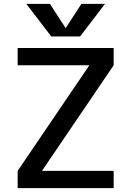

<svg xmlns="http://www.w3.org/2000/svg" viewBox="-20 -980 684 1000"><path d="M323 -835 404 -960H527L397 -790H247L117 -960H240L321 -835ZM72 -730H572V-640L200 -92V-90H572V0H72V-90L444 -638V-640H72Z"/></svg>

Font: M PLUS 1p Medium
Style: Regular
Weight: 500
Version: Version 1.062